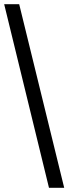

<svg xmlns="http://www.w3.org/2000/svg" viewBox="-20 -780 328 921"><path d="M215 121 0 -760H72L288 121Z"/></svg>

Font: Noto Serif Kannada
Style: Regular
Weight: 400
Designer: Universal Thirst, Indian Type Foundry and the Monotype Design Team
Foundry: Monotype Imaging Inc.
Version: Version 2.003